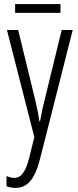

<svg xmlns="http://www.w3.org/2000/svg" viewBox="-20 -679 383 940"><path d="M276 -659H54V-616H276ZM14 -532 148 -8 123 94C103 170 81 192 49 192C38 192 24 188 12 183V233C27 238 40 241 55 241C112 241 149 202 175 103L336 -532H282L198 -188C189 -154 183 -124 176 -85H173C169 -113 165 -136 153 -187L69 -532Z"/></svg>

Font: Noto Sans UI Condensed Light
Style: Regular
Weight: 300
Width: 3
Designer: Monotype Design Team
Foundry: Monotype Imaging Inc.
Version: Version 1.901